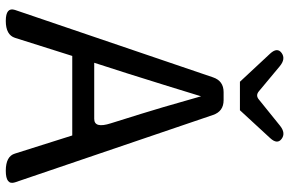

<svg xmlns="http://www.w3.org/2000/svg" viewBox="-184 -792 976 647"><g transform="rotate(90 303.5 -468.0)"><path d="M227 -410 191 -298H380Q413 -298 395 -354Q378 -410 363 -456.5Q348 -503 304 -658Q273 -556 227 -410ZM13 -31 240 -698Q252 -734 290 -734H317Q355 -734 367 -698L594 -31Q604 0 555 0Q506 0 497 -31L436 -224H168L107 -31Q97 0 50 0Q3 0 13 -31ZM255 -789 160 -891Q138 -915 158 -929.5Q178 -944 203 -923L287 -853Q301 -841 315 -853L403 -924Q428 -944 447.5 -929.5Q467 -915 445 -891L351 -789Z"/></g></svg>

Font: Raw Maruko Gothic CJK TC
Style: Regular
Weight: 400
Version: Version 1.001